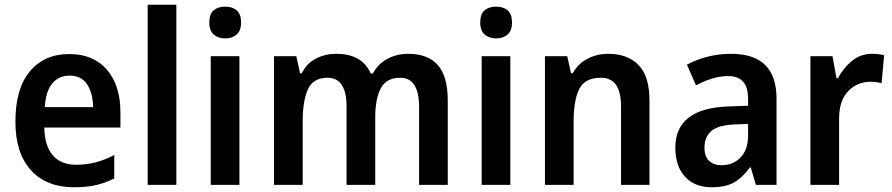

<svg xmlns="http://www.w3.org/2000/svg" viewBox="-20 -780 3765 810"><path d="M272 -552Q374 -552 431 -486Q488 -420 488 -307V-242H167Q168 -165 202.5 -125Q237 -85 301 -85Q346 -85 383.5 -95Q421 -105 462 -126V-27Q424 -8 384.5 1Q345 10 292 10Q176 10 110.5 -62Q45 -134 45 -267Q45 -406 106 -479Q167 -552 272 -552ZM273 -461Q228 -461 200.5 -428Q173 -395 169 -328H373Q372 -386 348 -423.5Q324 -461 273 -461Z M724 0H603V-760H724Z M930 -752Q960 -752 978.5 -736.5Q997 -721 997 -685Q997 -650 978 -634Q959 -618 930 -618Q901 -618 882 -634Q863 -650 863 -685Q863 -721 881.5 -736.5Q900 -752 930 -752ZM990 -543V0H869V-543Z M1702 -553Q1785 -553 1827 -505.5Q1869 -458 1869 -356V0H1748V-329Q1748 -452 1668 -452Q1611 -452 1587 -408.5Q1563 -365 1563 -283V0H1442V-330Q1442 -452 1362 -452Q1301 -452 1279 -403.5Q1257 -355 1257 -266V0H1136V-543H1230L1246 -471H1253Q1274 -513 1313 -533Q1352 -553 1398 -553Q1508 -553 1544 -470H1553Q1576 -512 1615.5 -532.5Q1655 -553 1702 -553Z M2073 -752Q2103 -752 2121.5 -736.5Q2140 -721 2140 -685Q2140 -650 2121 -634Q2102 -618 2073 -618Q2044 -618 2025 -634Q2006 -650 2006 -685Q2006 -721 2024.5 -736.5Q2043 -752 2073 -752ZM2133 -543V0H2012V-543Z M2546 -553Q2628 -553 2674 -505.5Q2720 -458 2720 -357V0H2600V-330Q2600 -390 2579.5 -421Q2559 -452 2514 -452Q2449 -452 2424.5 -406Q2400 -360 2400 -266V0H2279V-543H2373L2389 -471H2396Q2419 -512 2459 -532.5Q2499 -553 2546 -553Z M3064 -553Q3256 -553 3256 -364V0H3169L3147 -74H3144Q3113 -31 3077 -10.5Q3041 10 2982 10Q2911 10 2870 -34.5Q2829 -79 2829 -157Q2829 -323 3053 -331L3136 -334V-361Q3136 -413 3114.5 -436Q3093 -459 3052 -459Q3018 -459 2984 -448.5Q2950 -438 2916 -420L2878 -507Q2916 -528 2964 -540.5Q3012 -553 3064 -553ZM3079 -255Q3009 -252 2980.5 -227Q2952 -202 2952 -158Q2952 -119 2972 -101Q2992 -83 3024 -83Q3072 -83 3104 -115.5Q3136 -148 3136 -209V-257Z M3659 -553Q3686 -553 3710 -547L3699 -429Q3689 -432 3676 -433.5Q3663 -435 3651 -435Q3597 -435 3558.5 -395.5Q3520 -356 3520 -280V0H3399V-543H3492L3509 -450H3515Q3537 -492 3573.5 -522.5Q3610 -553 3659 -553Z"/></svg>

Font: Noto Sans Devanagari SemiCondensed SemiBold
Style: Regular
Weight: 600
Width: 4
Designer: Jelle Bosma - Monotype Design Team
Foundry: Monotype Imaging Inc.
Version: Version 2.004; ttfautohint (v1.8.4.7-5d5b)